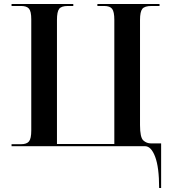

<svg xmlns="http://www.w3.org/2000/svg" viewBox="-20 -734 864 964"><path d="M779 210H789V-14H738Q716 -14 699.5 -29Q683 -44 683 -106V-634Q683 -675 694.5 -689.5Q706 -704 741 -704H781V-714H469V-704H503Q532 -704 543 -689.5Q554 -675 554 -634V-11H266V-634Q266 -675 277 -689.5Q288 -704 321 -704H348V-714H38V-704H86Q114 -704 125.5 -690.5Q137 -677 137 -637V-79Q137 -38 125.5 -24Q114 -10 86 -10H38V0H708Q739 0 759 53Q779 106 779 210Z"/></svg>

Font: Noto Serif Display Semi
Style: Regular
Weight: 600
Designer: Monotype Design Team
Foundry: Monotype Imaging Inc.
Version: Version 1.900